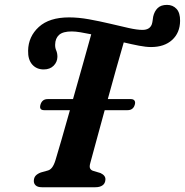

<svg xmlns="http://www.w3.org/2000/svg" viewBox="-20 -786 776 806"><path d="M359 -101.5Q354.5 -86 358.5 -78.5Q362.5 -71 372 -68.5L402 -59.5Q424 -49 422.5 -31.5Q421.5 -15.5 410.2 -7.8Q399 0 380.5 0H156Q138 0 129.8 -7.8Q121.5 -15.5 122 -27.5Q122.5 -41 130.2 -49Q138 -57 151.5 -62L180 -70Q190.5 -72.5 198.5 -82.8Q206.5 -93 213 -114Q221.5 -141 237.8 -198Q254 -255 273.5 -323.5H165.5Q143 -323.5 150 -347Q157 -370 180 -370H286.5Q308.5 -447 329.2 -521Q350 -595 363 -642Q339 -647 317.8 -650.5Q296.5 -654 281 -654Q244 -654 228 -639.5Q212 -625 211.5 -599Q211 -585.5 216 -574.2Q221 -563 221 -547Q220.5 -525.5 205 -510Q189.5 -494.5 163.5 -494.5Q133.5 -494.5 115.2 -515.2Q97 -536 98 -573.5Q99 -632.5 143 -672.8Q187 -713 270 -713Q309.5 -713 353.8 -705Q398 -697 441 -686.8Q484 -676.5 519.8 -668.5Q555.5 -660.5 578 -660.5Q609 -660.5 617.5 -684.5Q620 -693 620.8 -700.5Q621.5 -708 623 -716Q628 -738.5 641.8 -752Q655.5 -765.5 681 -765.5Q705.5 -765.5 721 -748.8Q736.5 -732 736 -698.5Q735.5 -648.5 702.8 -618.5Q670 -588.5 614 -588.5Q593 -588.5 563.2 -594.2Q533.5 -600 499.5 -608Q485 -559 467.5 -496.2Q450 -433.5 432.5 -370H529.5Q540 -370 544.5 -363.8Q549 -357.5 546 -347Q539.5 -323.5 515.5 -323.5H419.5Q399 -249 382.5 -188Q366 -127 359 -101.5Z"/></svg>

Font: Fraunces 9pt Soft SemiBold
Style: Italic
Weight: 600
Italic angle: -16°
Version: Version 1.000;[b76b70a41]